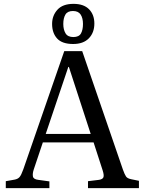

<svg xmlns="http://www.w3.org/2000/svg" viewBox="-20 -975 750 995"><path d="M10 0V-36L55 -44Q72 -47 81 -57Q90 -67 101 -98L313 -710H406L617 -96Q626 -71 633 -60.5Q640 -50 661 -46L700 -38V0H436V-36L493 -43Q512 -46 516 -56.5Q520 -67 512 -92L465 -237H202L155 -97Q148 -76 150.5 -61Q153 -46 178 -43L236 -35V0ZM217 -281H450L337 -628H334ZM359 -747Q302 -747 276 -775.5Q250 -804 250 -851Q250 -894 277.5 -924.5Q305 -955 361 -955Q414 -955 441.5 -927Q469 -899 469 -853Q469 -806 440.5 -776.5Q412 -747 359 -747ZM360 -783Q389 -783 399.5 -801.5Q410 -820 410 -851Q410 -881 398 -899.5Q386 -918 358 -918Q330 -918 319 -899.5Q308 -881 308 -851Q308 -822 319.5 -802.5Q331 -783 360 -783Z"/></svg>

Font: Literata 36pt
Style: Regular
Weight: 400
Designer: Latin by Veronika Burian and Jose Scaglione. Greek by Irene Vlachou. Cyrillic by Vera Evstafieva.
Foundry: TypeTogether
Version: Version 3.002